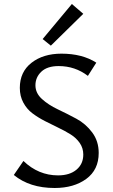

<svg xmlns="http://www.w3.org/2000/svg" viewBox="-20 -932 562 959"><path d="M234 -704 193 -737 339 -912 396 -863ZM396 -160Q396 -192 378.5 -217.5Q361 -243 333 -260.5Q305 -278 271.5 -294Q238 -310 204 -327.5Q170 -345 142 -366Q114 -387 96.5 -419.5Q79 -452 79 -493Q79 -573 137.5 -618.5Q196 -664 287 -664Q391 -664 461 -619L419 -553Q355 -602 273 -602Q216 -602 186.5 -574Q157 -546 157 -506Q157 -467 189.5 -437.5Q222 -408 268.5 -386Q315 -364 361.5 -339Q408 -314 440.5 -270.5Q473 -227 473 -168Q473 -84 411 -38.5Q349 7 253 7Q128 7 49 -58L97 -128Q172 -56 270 -56Q328 -56 362 -84.5Q396 -113 396 -160Z"/></svg>

Font: EauTest Medium
Style: Regular
Weight: 500
Designer: Christian Thalmann (Catharsis Fonts)
Version: Version 0.001;PS 000.001;hotconv 1.0.88;makeotf.lib2.5.64775